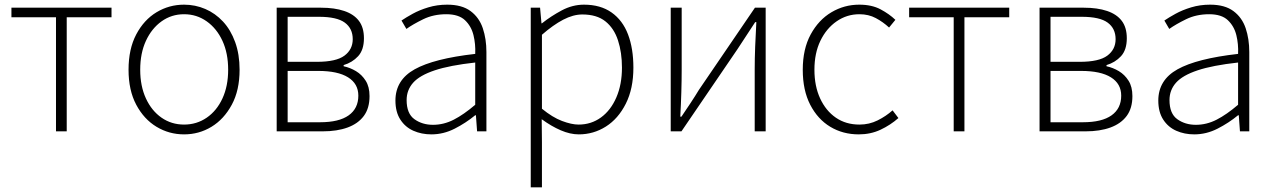

<svg xmlns="http://www.w3.org/2000/svg" viewBox="-20 -563 5463 823"><path d="M220 0V-489H29V-530H458V-489H266V0Z M769 13Q705 13 651 -19.5Q597 -52 564 -114Q531 -176 531 -264Q531 -353 564 -415.5Q597 -478 651 -510.5Q705 -543 769 -543Q817 -543 860 -524.5Q903 -506 936 -470.5Q969 -435 988 -382.5Q1007 -330 1007 -264Q1007 -176 973.5 -114Q940 -52 886.5 -19.5Q833 13 769 13ZM769 -29Q823 -29 866 -58.5Q909 -88 933.5 -141Q958 -194 958 -264Q958 -335 933.5 -388Q909 -441 866 -471.5Q823 -502 769 -502Q715 -502 672.5 -471.5Q630 -441 605.5 -388Q581 -335 581 -264Q581 -194 605.5 -141Q630 -88 672.5 -58.5Q715 -29 769 -29Z M1166 0V-530H1356Q1414 -530 1455.5 -516Q1497 -502 1518.5 -473.5Q1540 -445 1540 -399Q1540 -349 1515 -322Q1490 -295 1453 -284V-279Q1481 -273 1506 -258Q1531 -243 1547.5 -217Q1564 -191 1564 -151Q1564 -99 1539.5 -66Q1515 -33 1470 -16.5Q1425 0 1363 0ZM1213 -298H1338Q1421 -298 1456.5 -324.5Q1492 -351 1492 -395Q1492 -441 1458 -466Q1424 -491 1347 -491H1213ZM1213 -39H1352Q1433 -39 1474.5 -68.5Q1516 -98 1516 -153Q1516 -204 1472 -231.5Q1428 -259 1344 -259H1213Z M1829 13Q1787 13 1752 -2.5Q1717 -18 1696 -50.5Q1675 -83 1675 -132Q1675 -220 1757.5 -266Q1840 -312 2017 -332Q2019 -374 2009.5 -412.5Q2000 -451 1973 -476.5Q1946 -502 1893 -502Q1838 -502 1794 -480.5Q1750 -459 1722 -439L1701 -475Q1720 -488 1749 -504Q1778 -520 1816 -531.5Q1854 -543 1897 -543Q1960 -543 1997 -515.5Q2034 -488 2049.5 -442Q2065 -396 2065 -340V0H2025L2020 -69H2017Q1977 -36 1929 -11.5Q1881 13 1829 13ZM1836 -28Q1882 -28 1925 -50Q1968 -72 2017 -114V-295Q1908 -283 1843.5 -261.5Q1779 -240 1751 -208.5Q1723 -177 1723 -134Q1723 -76 1756.5 -52Q1790 -28 1836 -28Z M2255 240V-530H2295L2301 -463H2303Q2342 -494 2388 -518.5Q2434 -543 2483 -543Q2554 -543 2601.5 -509.5Q2649 -476 2672 -415.5Q2695 -355 2695 -273Q2695 -183 2662.5 -118.5Q2630 -54 2577 -20.5Q2524 13 2461 13Q2424 13 2383.5 -4.5Q2343 -22 2302 -52L2303 46V240ZM2460 -29Q2514 -29 2556 -59.5Q2598 -90 2622 -145.5Q2646 -201 2646 -273Q2646 -338 2629 -390Q2612 -442 2575 -471.5Q2538 -501 2476 -501Q2437 -501 2394 -478.5Q2351 -456 2303 -414V-97Q2348 -60 2389 -44.5Q2430 -29 2460 -29Z M2855 0V-530H2902V-263Q2902 -220 2900.5 -168Q2899 -116 2896 -63H2901Q2918 -88 2939.5 -120.5Q2961 -153 2976 -178L3216 -530H3262V0H3215V-267Q3215 -311 3217 -363Q3219 -415 3222 -468H3217Q3201 -443 3179 -410Q3157 -377 3141 -352L2901 0Z M3661 13Q3593 13 3539 -19.5Q3485 -52 3453 -114Q3421 -176 3421 -264Q3421 -353 3455 -415.5Q3489 -478 3544 -510.5Q3599 -543 3663 -543Q3717 -543 3754.5 -523Q3792 -503 3818 -478L3791 -445Q3765 -469 3734 -485.5Q3703 -502 3664 -502Q3610 -502 3566 -471.5Q3522 -441 3496.5 -388Q3471 -335 3471 -264Q3471 -194 3495.5 -141Q3520 -88 3563 -58.5Q3606 -29 3664 -29Q3706 -29 3742 -47Q3778 -65 3806 -90L3831 -57Q3797 -27 3754.5 -7Q3712 13 3661 13Z M4068 0V-489H3877V-530H4306V-489H4114V0Z M4436 0V-530H4626Q4684 -530 4725.5 -516Q4767 -502 4788.5 -473.5Q4810 -445 4810 -399Q4810 -349 4785 -322Q4760 -295 4723 -284V-279Q4751 -273 4776 -258Q4801 -243 4817.5 -217Q4834 -191 4834 -151Q4834 -99 4809.5 -66Q4785 -33 4740 -16.5Q4695 0 4633 0ZM4483 -298H4608Q4691 -298 4726.5 -324.5Q4762 -351 4762 -395Q4762 -441 4728 -466Q4694 -491 4617 -491H4483ZM4483 -39H4622Q4703 -39 4744.5 -68.5Q4786 -98 4786 -153Q4786 -204 4742 -231.5Q4698 -259 4614 -259H4483Z M5099 13Q5057 13 5022 -2.5Q4987 -18 4966 -50.5Q4945 -83 4945 -132Q4945 -220 5027.5 -266Q5110 -312 5287 -332Q5289 -374 5279.5 -412.5Q5270 -451 5243 -476.5Q5216 -502 5163 -502Q5108 -502 5064 -480.5Q5020 -459 4992 -439L4971 -475Q4990 -488 5019 -504Q5048 -520 5086 -531.5Q5124 -543 5167 -543Q5230 -543 5267 -515.5Q5304 -488 5319.5 -442Q5335 -396 5335 -340V0H5295L5290 -69H5287Q5247 -36 5199 -11.5Q5151 13 5099 13ZM5106 -28Q5152 -28 5195 -50Q5238 -72 5287 -114V-295Q5178 -283 5113.5 -261.5Q5049 -240 5021 -208.5Q4993 -177 4993 -134Q4993 -76 5026.5 -52Q5060 -28 5106 -28Z"/></svg>

Font: Noto Sans SC ExtraLight
Style: Regular
Weight: 250
Designer: Ryoko NISHIZUKA 西塚涼子 (kana, bopomofo & ideographs); Paul D. Hunt (Latin, Greek & Cyrillic); Sandoll Communications 산돌커뮤니
Foundry: Adobe
Version: Version 2.004-H2;hotconv 1.0.118;makeotfexe 2.5.65603